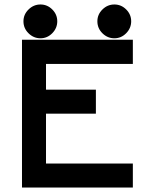

<svg xmlns="http://www.w3.org/2000/svg" viewBox="-20 -846 687 866"><path d="M419.2 -750Q419.2 -780.8 442.1 -803.3Q465 -825.8 495.8 -825.8Q526.7 -825.8 549.2 -803.3Q571.7 -780.8 571.7 -750Q571.7 -719.2 549.2 -696.2Q526.7 -673.3 495.8 -673.3Q465 -673.3 442.1 -695.8Q419.2 -718.3 419.2 -750ZM85.8 -750Q85.8 -780.8 108.8 -803.3Q131.7 -825.8 162.5 -825.8Q193.3 -825.8 215.8 -803.3Q238.3 -780.8 238.3 -750Q238.3 -719.2 215.8 -696.2Q193.3 -673.3 162.5 -673.3Q131.7 -673.3 108.8 -695.8Q85.8 -718.3 85.8 -750ZM187.5 -108.3H579.2V0H79.2V-666.7H579.2V-557.5H187.5V-441.7H412.5V-333.3H187.5Z"/></svg>

Font: 0xA000
Style: Bold
Weight: 700
Version: Version 0.1